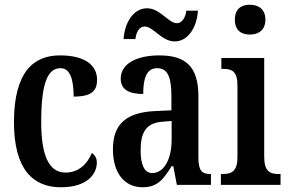

<svg xmlns="http://www.w3.org/2000/svg" viewBox="-20 -781 1218 811"><path d="M237 10C352 10 389 -49 389 -94C389 -114 381 -126 368 -135C350 -90 313 -52 257 -52C185 -52 154 -127 154 -266C154 -442 186 -493 236 -493C279 -493 291 -438 291 -373C369 -373 390 -399 390 -444C390 -505 340 -547 233 -547C124 -547 39 -480 39 -265C39 -66 119 10 237 10Z M718 -606C775 -606 812 -667 816 -736H767C764 -709 750 -683 727 -683C691 -683 657 -746 601 -746C543 -746 506 -684 502 -616H552C555 -643 567 -669 591 -669C628 -669 662 -606 718 -606ZM582 10C646 10 670 -24 705 -79H712L727 0H871V-46H868C831 -46 818 -62 818 -118V-375C818 -501 763 -547 653 -547C559 -547 490 -513 490 -449C490 -405 521 -384 585 -384C585 -451 599 -493 644 -493C692 -493 704 -448 704 -373V-315L638 -312C516 -307 457 -259 457 -151C457 -41 513 10 582 10ZM623 -50C589 -50 574 -87 574 -146C574 -222 597 -262 667 -267L705 -270V-191C705 -109 673 -50 623 -50Z M1035 -635C1071 -635 1101 -653 1101 -698C1101 -743 1071 -761 1035 -761C999 -761 972 -743 972 -698C972 -653 999 -635 1035 -635ZM913 0H1165V-46H1155C1119 -46 1096 -59 1096 -119V-536H915V-490H926C961 -490 983 -477 983 -421V-117C983 -59 959 -46 923 -46H913Z"/></svg>

Font: Noto Serif Lao ExtraCondensed SemiBold
Style: Regular
Weight: 600
Width: 2
Designer: Monotype Design Team
Foundry: Monotype Imaging Inc.
Version: Version 2.003